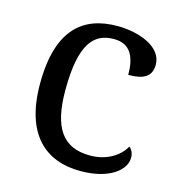

<svg xmlns="http://www.w3.org/2000/svg" viewBox="-88 -625 668 713"><g transform="rotate(15 246.0 -268.0)"><path d="M283 10C396 10 453 -40 453 -86C453 -104 446 -117 436 -125C413 -84 365 -55 303 -55C196 -55 152 -124 152 -266C152 -445 201 -496 278 -496C345 -496 363 -444 363 -381C422 -381 452 -398 452 -444C452 -513 361 -546 278 -546C151 -546 55 -479 55 -265C55 -69 150 10 283 10Z"/></g></svg>

Font: Noto Fangsong KSS Rotated
Style: Regular
Weight: 400
Designer: LIU Zhao, ZHANG Congyu, Kushim JIANG
Foundry: Guyu Beijing Co. Ltd.
Version: Version 1.000;November 16, 2022;FontCreator 11.5.0.2427 64-b